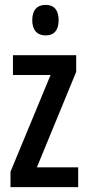

<svg xmlns="http://www.w3.org/2000/svg" viewBox="-20 -766 360 786"><path d="M167 -746C131 -746 112 -724 112 -683C112 -643 132 -621 167 -621C202 -621 220 -643 220 -683C220 -723 203 -746 167 -746ZM300 0V-81H131L292 -472V-540H33V-459H187L23 -63V0Z"/></svg>

Font: Noto Sans Khmer ExtraCondensed Medium
Style: Regular
Weight: 500
Width: 2
Designer: Danh Hong and the Monotype Design Team
Foundry: Monotype Imaging Inc.
Version: Version 2.004